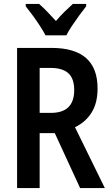

<svg xmlns="http://www.w3.org/2000/svg" viewBox="-20 -958 570 978"><path d="M67 0V-714H242Q477 -714 477 -508Q477 -433 446.5 -384.5Q416 -336 362 -310L514 0H388L259 -280H182V0ZM239 -383Q358 -383 358 -499Q358 -558 328 -585Q298 -612 238 -612H182V-383ZM212 -778Q201 -799 183.5 -826Q166 -853 146.5 -879.5Q127 -906 111 -926V-938H179Q198 -922 220 -899Q242 -876 265 -851Q289 -879 309 -898.5Q329 -918 351 -938H419V-926Q404 -907 384.5 -880.5Q365 -854 347 -827Q329 -800 318 -778Z"/></svg>

Font: Noto Sans Mono Condensed SemiBold
Style: Regular
Weight: 600
Width: 3
Designer: Monotype Design Team
Foundry: Monotype Imaging Inc.
Version: Version 2.014